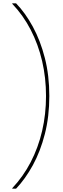

<svg xmlns="http://www.w3.org/2000/svg" viewBox="-20 -954 378 1160"><path d="M54 186H77Q133 127 178.5 44Q224 -39 251 -144.5Q278 -250 278 -374Q278 -498 251 -603.5Q224 -709 178.5 -792.5Q133 -876 77 -934H54V-931Q120 -862 165.5 -774Q211 -686 234.5 -585Q258 -484 258 -374Q258 -264 234.5 -163Q211 -62 165.5 25.5Q120 113 54 183Z"/></svg>

Font: Poppins Devanagari Thin
Style: Regular
Weight: 100
Designer: Ninad Kale (Devanagari), Jonny Pinhorn (Latin)
Foundry: Indian Type Foundry
Version: 4.005